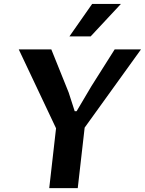

<svg xmlns="http://www.w3.org/2000/svg" viewBox="-20 -970 747 990"><path d="M416.5 -312 380.9 0H233.9L269 -308.6L76.7 -715.3H244.6L334 -493.2L365.2 -396.5H375L451.2 -525.4L571.3 -715.3H707ZM337.9 -782.2 455.1 -949.7H603.5L447.3 -782.2Z"/></svg>

Font: Proza Libre
Style: SemiBold Italic
Weight: 600
Designer: Jasper de Waard
Foundry: Jasper de Waard
Version: Version 1.000; ttfautohint (v1.4.1.8-43bc)